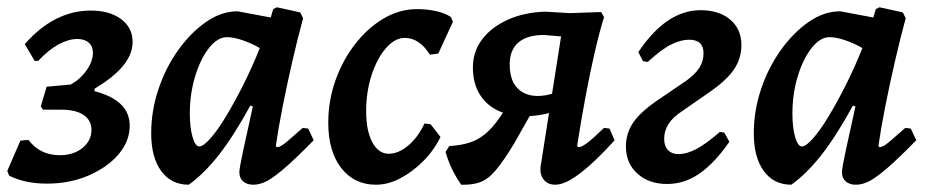

<svg xmlns="http://www.w3.org/2000/svg" viewBox="-20 -495 2553 527"><path d="M109 9Q48 9 5 -13L0 -26L36 -109L58 -111Q90 -69 144 -69Q182 -69 206.5 -89Q231 -109 231 -138Q231 -165 209.5 -179.5Q188 -194 147 -194H98L92 -203L108 -257L174 -263Q201 -278 218 -302.5Q235 -327 235 -350Q235 -368 223.5 -378Q212 -388 192 -388Q168 -388 140.5 -373Q113 -358 85 -328H75L48 -374Q129 -466 229 -466Q281 -466 312.5 -442.5Q344 -419 344 -380Q344 -346 317.5 -314Q291 -282 240 -252L239 -245Q288 -232 312 -208.5Q336 -185 336 -150Q336 -107 305 -71Q274 -35 222.5 -13Q171 9 109 9Z M740 -91Q745 -91 751.5 -94.5Q758 -98 772 -110Q786 -122 811 -144L826 -142L841 -110Q794 -62 763.5 -35.5Q733 -9 713.5 1.5Q694 12 675 12Q658 12 647.5 3Q637 -6 637 -22Q637 -33 647 -79.5Q657 -126 674 -203L667 -205Q621 -121 580.5 -69.5Q540 -18 498 12Q450 12 422.5 -25.5Q395 -63 395 -129Q395 -191 415 -250.5Q435 -310 469.5 -358Q504 -406 546 -435Q588 -464 632 -464L723 -447L730 -470L740 -475L804 -461L812 -445Q797 -390 782.5 -327Q768 -264 756 -203.5Q744 -143 737 -94ZM527 -93Q538 -93 557.5 -115Q577 -137 600 -175Q623 -213 647.5 -261.5Q672 -310 693 -363Q671 -376 646 -384.5Q621 -393 603 -393Q577 -393 553.5 -363Q530 -333 515.5 -285Q501 -237 501 -183Q501 -145 508.5 -119Q516 -93 527 -93Z M1091 -391Q1064 -391 1039.5 -363Q1015 -335 1000 -289Q985 -243 985 -190Q985 -136 1002 -104.5Q1019 -73 1047 -73Q1074 -73 1101 -96Q1128 -119 1145 -156L1162 -154L1189 -119Q1171 -82 1141.5 -52.5Q1112 -23 1078.5 -5.5Q1045 12 1012 12Q952 12 916.5 -34Q881 -80 881 -158Q881 -219 901 -275Q921 -331 955.5 -375Q990 -419 1033.5 -444.5Q1077 -470 1125 -470Q1152 -470 1177 -464.5Q1202 -459 1218 -448L1223 -435L1183 -348L1160 -345Q1131 -391 1091 -391Z M1504 12Q1483 12 1472 -2.5Q1461 -17 1464 -39L1526 -433L1558 -392L1473 -399Q1427 -399 1403 -378.5Q1379 -358 1379 -318Q1379 -259 1419 -239.5Q1459 -220 1524 -248L1535 -201Q1482 -179 1435.5 -176.5Q1389 -174 1353.5 -188.5Q1318 -203 1298 -234Q1278 -265 1278 -310Q1278 -353 1303 -386.5Q1328 -420 1373 -440.5Q1418 -461 1476 -463L1544 -459L1630 -462L1638 -448Q1626 -410 1613 -354Q1600 -298 1587.5 -231.5Q1575 -165 1564 -94L1568 -91Q1576 -91 1591.5 -102.5Q1607 -114 1638 -144L1653 -142L1667 -110Q1629 -68 1598.5 -41Q1568 -14 1545 -1Q1522 12 1504 12ZM1246 12Q1216 -31 1203 -78L1213 -94Q1245 -96 1268.5 -103.5Q1292 -111 1312 -127.5Q1332 -144 1352 -173L1391 -231L1454 -212L1390 -99Q1362 -53 1341 -28Q1320 -3 1298 5Q1276 13 1246 12Z M1956 -133 1968 -131 1982 -106Q1942 -48 1900.5 -19Q1859 10 1811 10Q1761 10 1729.5 -18.5Q1698 -47 1698 -93Q1698 -130 1719 -160Q1740 -190 1791 -224L1863 -273Q1887 -290 1899 -308Q1911 -326 1911 -349Q1911 -386 1871 -386Q1849 -386 1822.5 -373Q1796 -360 1758 -325L1745 -327L1732 -352Q1771 -410 1813.5 -438.5Q1856 -467 1903 -467Q1954 -467 1984.5 -441Q2015 -415 2015 -371Q2015 -334 1994 -303.5Q1973 -273 1923 -239L1851 -189Q1803 -158 1803 -114Q1803 -94 1813.5 -83Q1824 -72 1842 -72Q1865 -72 1891.5 -86Q1918 -100 1956 -133Z M2394 -91Q2399 -91 2405.5 -94.5Q2412 -98 2426 -110Q2440 -122 2465 -144L2480 -142L2495 -110Q2448 -62 2417.5 -35.5Q2387 -9 2367.5 1.5Q2348 12 2329 12Q2312 12 2301.5 3Q2291 -6 2291 -22Q2291 -33 2301 -79.5Q2311 -126 2328 -203L2321 -205Q2275 -121 2234.5 -69.5Q2194 -18 2152 12Q2104 12 2076.5 -25.5Q2049 -63 2049 -129Q2049 -191 2069 -250.5Q2089 -310 2123.5 -358Q2158 -406 2200 -435Q2242 -464 2286 -464L2377 -447L2384 -470L2394 -475L2458 -461L2466 -445Q2451 -390 2436.5 -327Q2422 -264 2410 -203.5Q2398 -143 2391 -94ZM2181 -93Q2192 -93 2211.5 -115Q2231 -137 2254 -175Q2277 -213 2301.5 -261.5Q2326 -310 2347 -363Q2325 -376 2300 -384.5Q2275 -393 2257 -393Q2231 -393 2207.5 -363Q2184 -333 2169.5 -285Q2155 -237 2155 -183Q2155 -145 2162.5 -119Q2170 -93 2181 -93Z"/></svg>

Font: Alegreya SemiBold
Style: Italic
Weight: 600
Italic angle: -7°
Designer: Juan Pablo del Peral
Foundry: Huerta Tipografica
Version: Version 2.009